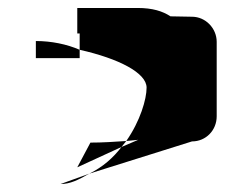

<svg xmlns="http://www.w3.org/2000/svg" viewBox="-20 -670 604 482"><path d="M70 -524H180V-545C148 -559 109 -567 70 -567ZM132 -208C156 -208 176 -218 204 -234ZM174 -250 285 -301 297 -316C266 -314 238 -312 207 -312ZM174 -586V-650H325C363 -650 388 -642 408 -629L462 -628C496 -628 524 -599 524 -565V-378C524 -343 497 -315 462 -315L204 -234C239 -251 265 -275 285 -301L327 -319C316 -318 309 -317 297 -316C332 -366 348 -421 348 -450C348 -487 278 -523 180 -545V-586Z"/></svg>

Font: bitstorm
Style: ultext
Weight: 400
Version: Version 0.2